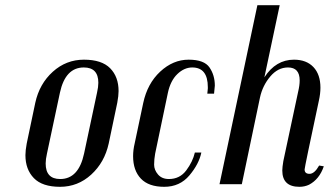

<svg xmlns="http://www.w3.org/2000/svg" viewBox="-20 -710 1268 740"><path d="M437 -359Q437 -341 432 -314L399 -157Q383 -84 331.5 -37Q280 10 211.5 10Q143 10 110.5 -23.5Q78 -57 78 -112Q78 -130 83 -157L116 -314Q132 -387 183.5 -433.5Q235 -480 303.5 -480Q372 -480 404.5 -447Q437 -414 437 -359ZM359 -391Q359 -450 303 -450Q232 -450 211 -353L161 -118Q156 -96 156 -80Q156 -20 212 -20Q283 -20 304 -118L354 -353Q359 -375 359 -391Z M779 -349 781 -369V-374Q781 -450 721 -450Q690 -450 663.5 -424.5Q637 -399 627 -352L578 -118Q574 -96 574 -75.5Q574 -55 589 -37.5Q604 -20 631 -20Q673 -20 698 -53.5Q723 -87 731 -122H756Q747 -78 710 -34Q673 10 613 10Q553 10 523 -21.5Q493 -53 493 -108Q493 -132 499 -157L532 -313Q548 -388 597.5 -434Q647 -480 707 -480Q767 -480 787.5 -450Q808 -420 808 -380L805 -349Z M1154 -57Q1154 -40 1173 -40Q1192 -40 1210 -72L1228 -69Q1211 -19 1171 2Q1154 10 1134 10Q1068 10 1068 -53Q1068 -65 1072 -89L1129 -356Q1135 -381 1135 -400Q1135 -450 1090 -450Q1051 -450 1021.5 -415Q992 -380 982 -334L912 0H826L972 -690H1058L999 -412Q1043 -480 1113 -480Q1161 -480 1188 -451.5Q1215 -423 1215 -372Q1215 -349 1209 -322Q1154 -65 1154 -57Z"/></svg>

Font: Trochut
Style: Italic
Weight: 400
Italic angle: -12°
Designer: Andreu Balius
Foundry: Andreu Balius
Version: Version 1.001